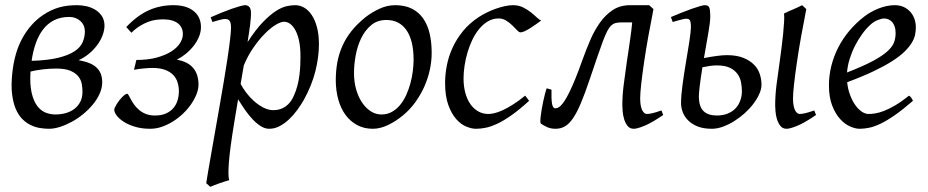

<svg xmlns="http://www.w3.org/2000/svg" viewBox="-20 -477 3582 741"><path d="M247.6 -411.6Q213.4 -411.6 188.2 -398.7Q163.1 -385.7 145.8 -362.8Q128.4 -339.8 117.7 -308.8Q106.9 -277.8 102.1 -242.2Q165.5 -244.1 205.6 -254.2Q245.6 -264.2 268.3 -279.5Q291 -294.9 299.3 -314.9Q307.6 -335 307.6 -356.4Q307.1 -380.9 289.8 -396.2Q272.5 -411.6 247.6 -411.6ZM193.8 -35.2Q215.8 -35.2 234.9 -40.8Q253.9 -46.4 268.1 -57.6Q282.2 -68.8 290.3 -85Q298.3 -101.1 298.3 -122.6Q298.3 -135.7 295.9 -151.4Q293.5 -167 283.4 -180.7Q273.4 -194.3 252.9 -203.4Q232.4 -212.4 196.8 -212.4Q185.5 -212.4 172.9 -211.7Q160.2 -210.9 147.2 -209.5Q134.3 -208 121.3 -205.8Q108.4 -203.6 97.7 -200.7Q94.7 -152.3 101.8 -120.4Q108.9 -88.4 122.8 -69.3Q136.7 -50.3 155.3 -42.7Q173.8 -35.2 193.8 -35.2ZM277.8 -457Q293.5 -457 311.5 -453.4Q329.6 -449.7 345.5 -440.7Q361.3 -431.6 372.1 -416.5Q382.8 -401.4 383.3 -378.9Q383.3 -361.3 376.5 -342.3Q369.6 -323.2 356.7 -305.2Q343.8 -287.1 325.2 -271.2Q306.6 -255.4 283.2 -244.6Q309.1 -240.2 326.7 -232.7Q344.2 -225.1 354.7 -214.1Q365.2 -203.1 369.9 -189.5Q374.5 -175.8 374.5 -159.7Q374.5 -137.7 364.7 -115.7Q355 -93.8 338.6 -74Q322.3 -54.2 301.3 -36.9Q280.3 -19.5 257.3 -7.1Q234.4 5.4 211.7 12.7Q189 20 169.4 20Q152.8 20 134.5 17.1Q116.2 14.2 98.9 5.9Q81.5 -2.4 66.4 -17.3Q51.3 -32.2 41 -56.2Q30.8 -80.1 26.6 -113.8Q22.5 -147.5 27.3 -193.8Q35.6 -274.4 66.9 -330.6Q98.1 -386.7 146 -418.9Q162.1 -429.7 177.7 -437Q193.4 -444.3 209.2 -448.7Q225.1 -453.1 241.9 -455.1Q258.8 -457 277.8 -457Z M746.1 -149.9Q746.1 -133.3 738.8 -114.3Q731.4 -95.2 718.5 -76.2Q705.6 -57.1 687.7 -39.8Q669.9 -22.5 649.2 -9.3Q628.4 3.9 605.7 12Q583 20 559.6 20Q527.8 20 502.2 12.5Q476.6 4.9 458.7 -6.3Q440.9 -17.6 431.2 -30Q421.4 -42.5 420.9 -52.7Q420.9 -56.6 423.6 -62.7Q426.3 -68.8 430.7 -75.7Q435.1 -82.5 440.4 -89.6Q445.8 -96.7 451.4 -102.3Q457 -107.9 462.2 -111.6Q467.3 -115.2 470.7 -115.2Q473.1 -115.2 476.6 -109.1Q480 -103 485.1 -93.5Q490.2 -84 497.8 -73.2Q505.4 -62.5 516.4 -53Q527.3 -43.5 542.5 -37.4Q557.6 -31.2 578.1 -31.2Q603.5 -31.2 621.1 -39.3Q638.7 -47.4 649.7 -60.5Q660.6 -73.7 665.5 -90.6Q670.4 -107.4 670.4 -125Q670.4 -142.1 665.5 -158.4Q660.6 -174.8 648.9 -187.3Q637.2 -199.7 617.4 -207.3Q597.7 -214.8 568.4 -214.8Q562.5 -214.8 553.7 -214.4Q544.9 -213.9 534.9 -212.9Q524.9 -211.9 515.1 -210.7Q505.4 -209.5 497.1 -207.5L506.3 -245.6Q551.8 -245.6 585.2 -254.9Q618.7 -264.2 640.6 -278.1Q662.6 -292 673.6 -308.8Q684.6 -325.7 685.5 -340.8Q687.5 -369.6 667.7 -386Q647.9 -402.3 609.9 -402.3Q596.7 -402.3 581.8 -400.4Q566.9 -398.4 551.5 -392.6Q536.1 -386.7 519.8 -376.7Q503.4 -366.7 487.3 -350.6L467.3 -372.6Q508.8 -416.5 553 -436.8Q597.2 -457 649.4 -457Q696.8 -457 724.9 -436.3Q752.9 -415.5 755.4 -378.9Q756.8 -358.4 749.3 -338.6Q741.7 -318.8 728.5 -301.5Q715.3 -284.2 698 -270Q680.7 -255.9 662.6 -246.6Q746.1 -231.9 746.1 -149.9Z M1076.7 -393.1Q1063.5 -393.1 1043.5 -380.9Q1023.4 -368.7 1001.5 -346.4Q979.5 -324.2 958 -293.2Q936.5 -262.2 920.9 -224.6L908.7 -153.3Q916 -138.7 929.2 -120.8Q942.4 -103 959.5 -87.6Q976.6 -72.3 996.1 -62Q1015.6 -51.8 1035.6 -51.8Q1062 -51.8 1082.3 -66.2Q1102.5 -80.6 1113.8 -106.9Q1122.6 -126 1127.9 -146.7Q1133.3 -167.5 1135.7 -187.7Q1138.2 -208 1138.9 -226.6Q1139.6 -245.1 1139.6 -259.8Q1139.6 -293.9 1134.3 -319.1Q1128.9 -344.2 1119.9 -360.6Q1110.8 -377 1099.6 -385Q1088.4 -393.1 1076.7 -393.1ZM948.7 -424.8Q948.7 -410.2 945.6 -383.8Q942.4 -357.4 935.5 -314.5Q966.8 -362.8 994.1 -391.1Q1021.5 -419.4 1044.2 -434.1Q1066.9 -448.7 1085.4 -452.9Q1104 -457 1118.7 -457Q1137.7 -457 1154.3 -447.3Q1170.9 -437.5 1183.6 -418.2Q1196.3 -398.9 1203.6 -370.8Q1210.9 -342.8 1210.9 -306.2Q1210.9 -257.3 1197.3 -202.6Q1183.6 -147.9 1152.8 -91.8Q1141.6 -72.3 1127.2 -52.5Q1112.8 -32.7 1095.7 -16.6Q1078.6 -0.5 1059.3 9.8Q1040 20 1019 20Q1002.4 20 986.6 10Q970.7 0 955.3 -16.1Q939.9 -32.2 925.8 -52.7Q911.6 -73.2 898.9 -93.8L883.8 -2.9Q867.2 97.7 863.3 151.1Q859.4 204.6 864.7 218.3Q857.4 220.2 847.7 223.4Q837.9 226.6 827.4 230.2Q816.9 233.9 807.4 237.5Q797.9 241.2 791.5 244.1L775.9 230Q777.8 215.8 783 186Q788.1 156.2 795.2 116.2Q802.2 76.2 810.5 28.8Q818.8 -18.6 827.4 -67.4Q835.9 -116.2 844 -164.1Q852.1 -211.9 858.2 -252.7Q864.3 -293.5 867.9 -324.5Q871.6 -355.5 871.6 -371.1Q871.6 -382.3 869.6 -388.9Q867.7 -395.5 864.3 -398.7Q860.8 -401.9 856.9 -402.8Q853 -403.8 848.6 -403.8Q844.2 -403.8 836.2 -402.1Q828.1 -400.4 819.8 -397.9Q810.5 -395.5 799.8 -392.1L793 -410.2Q813.5 -419.4 834.5 -428Q855.5 -436.5 873.8 -442.9Q892.1 -449.2 906 -453.1Q919.9 -457 925.8 -457Q935.5 -457 942.1 -450.4Q948.7 -443.8 948.7 -424.8Z M1576.2 -246.1Q1576.2 -320.8 1548.8 -360.4Q1521.5 -399.9 1471.2 -399.9Q1436 -399.9 1412.1 -379.6Q1388.2 -359.4 1373.5 -328.6Q1358.9 -297.9 1352.5 -262Q1346.2 -226.1 1346.2 -194.8Q1346.2 -162.1 1354.2 -133.1Q1362.3 -104 1376.7 -82.3Q1391.1 -60.5 1410.4 -47.9Q1429.7 -35.2 1452.1 -35.2Q1474.6 -35.2 1492.4 -45.2Q1510.3 -55.2 1524.2 -72Q1538.1 -88.9 1547.9 -110.6Q1557.6 -132.3 1564 -155.8Q1570.3 -179.2 1573.2 -202.6Q1576.2 -226.1 1576.2 -246.1ZM1646 -272.9Q1646 -240.2 1638.7 -206.8Q1631.3 -173.3 1617.2 -141.8Q1603 -110.4 1582.3 -81.8Q1561.5 -53.2 1534.2 -30.8Q1521.5 -20.5 1507.3 -11.2Q1493.2 -2 1478.5 5.1Q1463.9 12.2 1448.7 16.1Q1433.6 20 1418.9 20Q1384.8 20 1358.2 5.6Q1331.5 -8.8 1313.2 -33.9Q1294.9 -59.1 1285.4 -93.5Q1275.9 -127.9 1275.9 -168Q1275.9 -203.1 1281.7 -235.6Q1287.6 -268.1 1300.8 -298.3Q1314 -328.6 1335.9 -356.4Q1357.9 -384.3 1390.1 -410.2Q1415 -429.7 1444.8 -443.4Q1474.6 -457 1504.9 -457Q1543 -457 1569.8 -443.4Q1596.7 -429.7 1613.5 -405.3Q1630.4 -380.9 1638.2 -347.2Q1646 -313.5 1646 -272.9Z M2068.8 -397.9Q2058.6 -390.6 2047.1 -382.3Q2035.6 -374 2024.9 -367.4Q2014.2 -360.8 2004.6 -356.4Q1995.1 -352.1 1988.8 -352.1Q1983.4 -352.1 1975.6 -360.4Q1967.8 -368.7 1957.3 -378.9Q1946.8 -389.2 1933.6 -397.5Q1920.4 -405.8 1904.8 -405.8Q1882.3 -405.8 1863.8 -395Q1845.2 -384.3 1830.1 -366.2Q1814.9 -348.1 1803.5 -324.5Q1792 -300.8 1784.4 -275.1Q1776.9 -249.5 1772.9 -223.6Q1769 -197.8 1769 -174.8Q1769 -143.1 1776.1 -117.7Q1783.2 -92.3 1795.9 -74.5Q1808.6 -56.6 1826.2 -46.9Q1843.8 -37.1 1864.7 -37.1Q1873.5 -37.1 1887.2 -40Q1900.9 -43 1918.7 -51Q1936.5 -59.1 1958.5 -72.8Q1980.5 -86.4 2006.8 -107.9Q2010.7 -102.5 2015.1 -97.2Q2019.5 -91.8 2022 -87.9Q1983.9 -53.2 1953.6 -32Q1923.3 -10.7 1898.7 0.7Q1874 12.2 1854.2 16.1Q1834.5 20 1816.9 20Q1800.3 20 1779.8 11.7Q1759.3 3.4 1741 -17.1Q1722.7 -37.6 1710.2 -71.8Q1697.8 -106 1697.8 -157.2Q1697.8 -189.9 1704.6 -224.9Q1711.4 -259.8 1726.8 -293.2Q1742.2 -326.7 1766.8 -356.9Q1791.5 -387.2 1827.6 -411.1Q1841.3 -419.9 1857.9 -428.2Q1874.5 -436.5 1892.3 -442.9Q1910.2 -449.2 1927.5 -453.1Q1944.8 -457 1960 -457Q1981.4 -457 1998.3 -448.7Q2015.1 -440.4 2028.3 -429.9Q2041.5 -419.4 2051.5 -409.9Q2061.5 -400.4 2068.8 -397.9Z M2381.8 -69.8Q2381.8 -107.9 2387 -149.2Q2392.1 -190.4 2399.4 -240.2Q2402.3 -258.8 2405.3 -279.1Q2408.2 -299.3 2411.1 -319.1Q2414.1 -338.9 2416.3 -357.2Q2418.5 -375.5 2419.9 -390.6H2379.4Q2365.7 -390.6 2356.2 -388.2Q2346.7 -385.7 2338.6 -378.2Q2330.6 -370.6 2323.2 -356.2Q2315.9 -341.8 2306.6 -317.4Q2297.4 -293 2285.2 -257.1Q2272.9 -221.2 2255.9 -170.9Q2237.3 -115.7 2221.9 -79.1Q2206.5 -42.5 2191.4 -20.5Q2176.3 1.5 2160.2 10.7Q2144 20 2124 20Q2104.5 20 2090.1 12.9Q2075.7 5.9 2067.4 0Q2065.4 -1.5 2065.4 -9.5Q2065.4 -17.6 2066.9 -29.5Q2068.4 -41.5 2070.8 -56.2Q2073.2 -70.8 2076.4 -85.4Q2079.6 -100.1 2083 -113.5Q2086.4 -127 2089.8 -136.2L2108.4 -130.9Q2107.4 -95.7 2110.4 -77.4Q2113.3 -59.1 2123 -59.1Q2127.4 -59.1 2132.6 -61Q2137.7 -63 2144.3 -69.3Q2150.9 -75.7 2158.9 -87.9Q2167 -100.1 2177.2 -120.8Q2187.5 -141.6 2200 -171.9Q2212.4 -202.1 2227.5 -244.6Q2241.2 -283.2 2257.6 -321.3Q2273.9 -359.4 2295.4 -389.6Q2316.9 -419.9 2345.2 -438.5Q2373.5 -457 2412.1 -457H2485.8V-456.5L2502 -441.9Q2491.7 -390.1 2482.2 -337.2Q2472.7 -284.2 2465.8 -237.3Q2459 -190.4 2454.8 -153.6Q2450.7 -116.7 2450.7 -97.7Q2450.7 -80.1 2453.1 -68.4Q2455.6 -56.6 2459.5 -49.8Q2463.4 -43 2468 -40Q2472.7 -37.1 2476.6 -37.1Q2484.9 -37.1 2498.5 -40.3Q2512.2 -43.5 2532.7 -50.8L2539.6 -33.2Q2493.7 -2 2466.1 9Q2438.5 20 2426.3 20Q2410.6 20 2401.9 8.8Q2393.1 -2.4 2388.7 -17.3Q2384.3 -32.2 2383.1 -47.4Q2381.8 -62.5 2381.8 -69.8Z M2746.1 -224.6Q2732.9 -224.6 2718.5 -222.4Q2704.1 -220.2 2690.9 -217.3Q2687 -192.4 2684.3 -174.1Q2681.6 -155.8 2680.2 -142.6Q2678.7 -129.4 2678 -120.6Q2677.2 -111.8 2677.2 -106Q2677.2 -65.4 2695.1 -48.3Q2712.9 -31.2 2746.1 -31.2Q2771.5 -31.2 2790 -39.3Q2808.6 -47.4 2820.3 -60.5Q2832 -73.7 2837.6 -90.6Q2843.3 -107.4 2843.3 -125Q2843.3 -142.1 2839.8 -159.9Q2836.4 -177.7 2825.9 -192.1Q2815.4 -206.5 2796.4 -215.6Q2777.3 -224.6 2746.1 -224.6ZM2971.7 -69.8Q2971.7 -107.9 2976.8 -149.2Q2981.9 -190.4 2989.3 -240.2Q2992.7 -265.6 2996.3 -293.2Q3000 -320.8 3002.4 -346.2Q3004.9 -371.6 3006.1 -392.3Q3007.3 -413.1 3005.9 -424.8Q3012.2 -428.2 3021.7 -432.4Q3031.2 -436.5 3041.3 -440.9Q3051.3 -445.3 3060.5 -449.5Q3069.8 -453.6 3075.7 -457L3091.8 -441.9Q3081.5 -390.1 3072 -337.2Q3062.5 -284.2 3055.7 -237.3Q3048.8 -190.4 3044.7 -153.6Q3040.5 -116.7 3040.5 -97.7Q3040.5 -80.1 3043 -68.4Q3045.4 -56.6 3049.3 -49.8Q3053.2 -43 3057.9 -40Q3062.5 -37.1 3066.4 -37.1Q3074.7 -37.1 3088.4 -40.3Q3102.1 -43.5 3122.6 -50.8L3129.4 -33.2Q3083.5 -2 3055.9 9Q3028.3 20 3016.1 20Q3000.5 20 2991.7 8.8Q2982.9 -2.4 2978.5 -17.3Q2974.1 -32.2 2972.9 -47.4Q2971.7 -62.5 2971.7 -69.8ZM2646.5 -372.1Q2646.5 -383.3 2645.3 -389.9Q2644 -396.5 2641.8 -399.7Q2639.6 -402.8 2636.2 -403.8Q2632.8 -404.8 2628.4 -404.8Q2624 -404.8 2615.5 -402.8Q2606.9 -400.9 2598.1 -398.4Q2587.9 -395.5 2576.2 -392.1L2569.3 -411.1Q2589.8 -419.9 2610.6 -428.2Q2631.3 -436.5 2649.4 -442.9Q2667.5 -449.2 2680.9 -453.1Q2694.3 -457 2700.2 -457Q2713.9 -457 2717.5 -447.5Q2721.2 -438 2721.2 -415Q2721.2 -392.1 2714.1 -352.3Q2707 -312.5 2696.8 -252.9Q2721.7 -257.8 2745.6 -261Q2769.5 -264.2 2784.7 -264.2Q2822.8 -264.2 2848.4 -253.9Q2874 -243.7 2889.9 -227.5Q2905.8 -211.4 2912.4 -190.9Q2918.9 -170.4 2918.9 -149.9Q2918.9 -133.3 2910.4 -114.3Q2901.9 -95.2 2887.5 -76.2Q2873 -57.1 2853.8 -39.8Q2834.5 -22.5 2813.2 -9.3Q2792 3.9 2769.8 12Q2747.6 20 2727.5 20Q2693.8 20 2671.1 10.5Q2648.4 1 2634.5 -13.7Q2620.6 -28.3 2614.5 -45.4Q2608.4 -62.5 2608.4 -78.1Q2608.4 -106.9 2614 -148.7Q2619.6 -190.4 2627.9 -240.2Q2631.3 -261.2 2634.8 -281.7Q2638.2 -302.2 2640.9 -320.1Q2643.6 -337.9 2645 -351.3Q2646.5 -364.7 2646.5 -372.1Z M3339.4 -381.8Q3323.2 -367.2 3307.9 -346.2Q3292.5 -325.2 3280 -300.8Q3267.6 -276.4 3259.3 -249.8Q3251 -223.1 3249 -197.3Q3313 -222.2 3350.3 -242.4Q3387.7 -262.7 3406.7 -280.8Q3425.8 -298.8 3431.2 -315.4Q3436.5 -332 3436.5 -349.1Q3436.5 -364.3 3432.6 -375.2Q3428.7 -386.2 3422.4 -392.8Q3416 -399.4 3408 -402.6Q3399.9 -405.8 3391.6 -405.8Q3383.8 -405.8 3368.7 -400.1Q3353.5 -394.5 3339.4 -381.8ZM3514.6 -371.1Q3514.6 -357.4 3511.5 -342.3Q3508.3 -327.1 3498.3 -311Q3488.3 -294.9 3470.5 -277.3Q3452.6 -259.8 3423.1 -241Q3393.6 -222.2 3351.1 -201.9Q3308.6 -181.6 3249.5 -159.7Q3252.4 -132.3 3261 -109.9Q3269.5 -87.4 3281 -71.3Q3292.5 -55.2 3305.9 -46.1Q3319.3 -37.1 3332.5 -37.1Q3342.8 -37.1 3357.4 -39.3Q3372.1 -41.5 3391.4 -48.8Q3410.6 -56.2 3434.8 -70.3Q3459 -84.5 3488.3 -107.9Q3493.7 -105 3497.8 -98.4Q3502 -91.8 3503.4 -87.9Q3463.4 -53.2 3432.6 -32Q3401.9 -10.7 3377.7 0.7Q3353.5 12.2 3334.2 16.1Q3314.9 20 3297.4 20Q3281.2 20 3260.7 11Q3240.2 2 3222.2 -17.8Q3204.1 -37.6 3191.7 -69.6Q3179.2 -101.6 3179.2 -147.9Q3179.2 -186 3188.5 -222.9Q3197.8 -259.8 3215.1 -293.7Q3232.4 -327.6 3257.8 -357.9Q3283.2 -388.2 3315.4 -413.1Q3326.7 -421.9 3340.8 -429.9Q3355 -438 3370.4 -444.1Q3385.7 -450.2 3401.6 -453.6Q3417.5 -457 3432.6 -457Q3453.6 -457 3469 -449.5Q3484.4 -441.9 3494.6 -429.7Q3504.9 -417.5 3509.8 -402.1Q3514.6 -386.7 3514.6 -371.1Z"/></svg>

Font: Gentium Plus Cyr
Style: Italic
Weight: 400
Italic angle: -8°
Designer: J. Victor Gaultney, Annie Olsen, Iska Routamaa, Becca Hirsbrunner
Foundry: SIL International
Version: Version 5.000